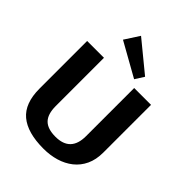

<svg xmlns="http://www.w3.org/2000/svg" viewBox="-270 -1120 1273 1273"><g transform="rotate(45 366.5 -483.5)"><path d="M367.2 10.1Q216.9 10.1 141.9 -52.8Q67 -115.7 67 -253.2V-700H224.8V-248Q224.8 -172.2 259 -137.1Q293.3 -102.1 367.2 -102.1Q508.1 -102.1 508.1 -248V-700H666V-253.2Q666 -185.9 642.7 -136.5Q619.5 -87.1 578.2 -54.5Q536.9 -21.9 482.9 -5.9Q428.8 10.1 367.2 10.1ZM506.5 -803.8 466.5 -740.8 228.9 -874 295.5 -976.9Z"/></g></svg>

Font: Pathway Extreme 8pt Thin
Style: Regular
Weight: 100
Designer: Eduardo Rodriguez Tunni
Foundry: Eduardo Rodriguez Tunni
Version: Version 1.000